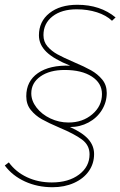

<svg xmlns="http://www.w3.org/2000/svg" viewBox="-39 -707 504 804"><path d="M-19 -14 -2 -27Q27 13 74 35Q121 57 178 57Q248 57 292 24Q336 -9 336 -61Q336 -99 304.5 -122.5Q273 -146 211 -172Q164 -192 136.5 -207.5Q109 -223 90 -246.5Q71 -270 71 -304Q71 -367 120 -401Q169 -435 255 -432Q187 -459 155.5 -489.5Q124 -520 124 -559Q124 -617 168 -652Q212 -687 285 -687Q381 -687 445 -634L430 -620Q406 -643 367 -655.5Q328 -668 282 -668Q219 -668 181 -638.5Q143 -609 143 -560Q143 -532 160 -512.5Q177 -493 201.5 -479.5Q226 -466 270 -447Q315 -428 342.5 -412.5Q370 -397 389 -374Q408 -351 408 -318Q408 -279 387.5 -246Q367 -213 331.5 -194Q296 -175 254 -175Q306 -152 330.5 -124.5Q355 -97 355 -62Q355 -22 333 9.5Q311 41 271 59Q231 77 181 77Q118 77 65.5 53Q13 29 -19 -14ZM388 -313Q388 -359 345.5 -386.5Q303 -414 232 -414Q169 -414 130.5 -387Q92 -360 92 -316Q92 -285 114 -256.5Q136 -228 172 -211Q208 -194 248 -194Q307 -194 347.5 -228.5Q388 -263 388 -313Z"/></svg>

Font: Gontserrat Thin
Style: Italic
Weight: 250
Italic angle: -11.3°
Designer: Julieta Ulanovsky
Foundry: Julieta Ulanovsky
Version: Version 6.001